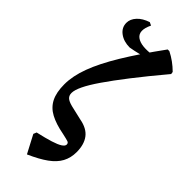

<svg xmlns="http://www.w3.org/2000/svg" viewBox="-297 -768 978 978"><g transform="rotate(45 192.0 -279.5)"><path d="M154 180 103 83 110 66Q163 54 196.5 43.5Q230 33 246 22.5Q262 12 262 1Q262 -10 251.5 -13.5Q241 -17 209 -24Q150 -35 111.5 -55.5Q73 -76 54.5 -112.5Q36 -149 36 -207Q36 -267 62 -337Q88 -407 142.5 -497Q197 -587 283 -705H295Q343 -681 382 -642L384 -629Q306 -536 251 -465Q196 -394 161 -343Q126 -292 109.5 -257.5Q93 -223 93 -202Q93 -184 104 -173.5Q115 -163 142.5 -156Q170 -149 220 -138Q275 -128 300 -95Q325 -62 325 -7Q325 34 307.5 66.5Q290 99 252.5 126Q215 153 154 180ZM139 -575Q96 -575 67 -596.5Q38 -618 38 -652Q38 -679 59.5 -702.5Q81 -726 120 -739L137 -731Q107 -669 140.5 -644Q174 -619 256 -632L259 -605Q224 -594 196 -587Q168 -580 139 -575Z"/></g></svg>

Font: Alegreya SemiBold
Style: Regular
Weight: 600
Designer: Juan Pablo del Peral
Foundry: Huerta Tipografica
Version: Version 2.009